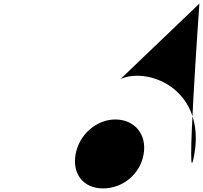

<svg xmlns="http://www.w3.org/2000/svg" viewBox="-20 -1258 1128 1067"><path d="M1088 -1238C1088 -1238 1008 -107 1060 -401C1111 -691 912 -837 742 -837C685 -837 650 -819 650 -819ZM400 -400C420 -512 517 -594 621 -594C727 -594 798 -512 778 -400C759 -291 663 -211 553 -211C443 -211 381 -291 400 -400Z"/></svg>

Font: Hussar Dziwak
Style: Kur
Weight: 400
Version: Version 1.022